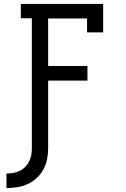

<svg xmlns="http://www.w3.org/2000/svg" viewBox="-20 -755 640 977"><path d="M13 202V128Q31 128 48 125Q65 122 80.5 114.5Q96 107 108 94.5Q120 82 128 66.5Q136 51 139 34Q142 17 142 0V-662H86V-735H505V-590H423V-661H225V-419H425V-345H225V0Q225 28 219.5 55.5Q214 83 201 107Q188 131 167 150.5Q146 170 121 181.5Q96 193 68.5 197.5Q41 202 13 202Z"/></svg>

Font: Iosevka Slab Extended
Style: Regular
Weight: 400
Width: 7
Monospace: yes
Designer: Belleve Invis
Foundry: Belleve Invis
Version: Version 11.1.1; ttfautohint (v1.8.3)